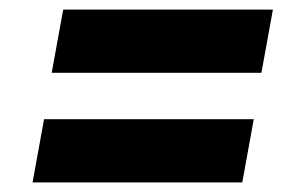

<svg xmlns="http://www.w3.org/2000/svg" viewBox="-20 -490 628 401"><path d="M88 -338 112 -470H550L526 -338ZM48 -109 72 -241H510L486 -109Z"/></svg>

Font: DM Sans 11pt Black
Style: Italic
Weight: 900
Italic angle: -10°
Version: Version 4.004;gftools[0.9.30]